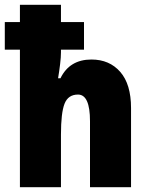

<svg xmlns="http://www.w3.org/2000/svg" viewBox="-25 -780 619 800"><path d="M229 -760V-688H325V-573H229V-562Q229 -542 225.5 -513Q222 -484 217 -454H227Q265 -532 356 -532Q431 -532 476 -480.5Q521 -429 521 -330V0H350V-275Q350 -386 300 -386Q259 -386 244 -348Q229 -310 229 -219V0H58V-573H-5V-688H58V-760Z"/></svg>

Font: Noto Sans Telugu Condensed Black
Style: Regular
Weight: 900
Width: 3
Designer: Jelle Bosma - Monotype Design Team
Foundry: Monotype Imaging Inc.
Version: Version 2.005; ttfautohint (v1.8.4.7-5d5b)